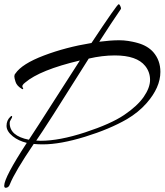

<svg xmlns="http://www.w3.org/2000/svg" viewBox="-35 -655 781 911"><path d="M436 -457Q490 -464 531 -464Q572 -464 618.5 -451Q665 -438 692 -408Q726 -369 726 -314Q726 -240 660 -165Q622 -122 568 -90Q485 -42 368 -6Q251 30 168 30Q146 30 125 28Q35 161 12 219Q6 236 -8 236Q-15 236 -15 226Q-15 187 92 23Q52 13 26 -8Q-4 -32 -4 -58Q-4 -84 14 -101Q22 -108 22.5 -102.5Q23 -97 17 -88.5Q11 -80 11 -71Q11 -10 102 8Q136 -43 223 -179.5Q310 -316 344 -368Q154 -323 84 -263Q67 -250 72 -241.5Q77 -233 74 -232Q71 -231 66 -235Q45 -248 39 -266Q33 -284 33 -292.5Q33 -301 38 -306Q69 -352 173 -391.5Q277 -431 399 -451Q521 -635 528 -635Q532 -635 536 -626Q540 -617 539 -613Q493 -546 436 -457ZM158 13Q247 13 369 -27Q491 -67 554 -109.5Q617 -152 647 -195.5Q677 -239 677 -276Q677 -313 654 -342Q614 -392 510 -392Q450 -392 386 -377Q177 -44 137 12Q147 13 158 13Z"/></svg>

Font: Arizonia
Style: Regular
Weight: 400
Designer: Robert E. Leuschke
Foundry: Robert E. Leuschke
Version: Version 1.003